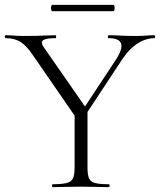

<svg xmlns="http://www.w3.org/2000/svg" viewBox="-25 -770 658 790"><path d="M297 -290 453 -526Q481 -570 473 -591.5Q465 -613 421 -613Q419 -613 419 -619Q419 -625 421 -625Q447 -625 471 -623.5Q495 -622 533 -622Q558 -622 573.5 -623.5Q589 -625 611 -625Q613 -625 613 -619Q613 -613 611 -613Q586 -613 562 -602.5Q538 -592 516.5 -572Q495 -552 476 -523L313 -276ZM298 -271 111 -542Q85 -581 60 -597Q35 -613 -2 -613Q-5 -613 -5 -619Q-5 -625 -2 -625Q15 -625 34.5 -623.5Q54 -622 71 -622Q98 -622 121.5 -622.5Q145 -623 166 -624Q187 -625 204 -625Q206 -625 206 -619Q206 -613 204 -613Q163 -613 152 -604Q141 -595 157 -573L335 -317ZM282 -310 335 -319V-81Q335 -52 341 -37Q347 -22 366 -17Q385 -12 423 -12Q426 -12 426 -6Q426 0 423 0Q400 0 371 -1Q342 -2 308 -2Q275 -2 245 -1Q215 0 192 0Q189 0 189 -6Q189 -12 192 -12Q230 -12 249.5 -17Q269 -22 275.5 -37Q282 -52 282 -81ZM190 -724Q187 -724 185.5 -730.5Q184 -737 185.5 -743.5Q187 -750 190 -750H441Q445 -750 446 -743.5Q447 -737 446 -730.5Q445 -724 441 -724Z"/></svg>

Font: Cormorant Light Light
Style: Regular
Weight: 300
Version: Version 4.000